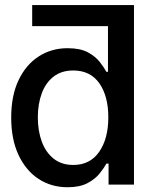

<svg xmlns="http://www.w3.org/2000/svg" viewBox="-20 -748 614 778"><path d="M253.9 10.7Q187.5 10.7 136 -23.2Q84.5 -57.1 54.9 -120.4Q25.4 -183.6 25.4 -271.5Q25.4 -360.4 55.2 -423.1Q85 -485.8 136.7 -519.3Q188.5 -552.7 253.9 -552.7Q305.2 -552.7 336.2 -535.9Q367.2 -519 384.5 -496.6Q401.9 -474.1 411.1 -457H417.5V-642.1H110.4V-727.5H522.9V0H419.9V-85H411.1Q401.9 -67.9 383.8 -45.2Q365.7 -22.5 334.5 -5.9Q303.2 10.7 253.9 10.7ZM276.9 -79.6Q345.2 -79.6 382.1 -133.1Q418.9 -186.5 418.9 -272.5Q418.9 -358.4 382.6 -410.4Q346.2 -462.4 276.9 -462.4Q229 -462.4 197 -437.5Q165 -412.6 149.2 -369.6Q133.3 -326.7 133.3 -272.5Q133.3 -217.8 149.4 -174.1Q165.5 -130.4 197.5 -105Q229.5 -79.6 276.9 -79.6Z"/></svg>

Font: Inter Tight Medium
Style: Regular
Weight: 500
Designer: Rasmus Andersson
Foundry: rsms
Version: Version 3.004; ttfautohint (v1.8.4.7-5d5b)